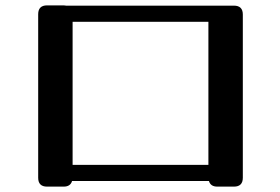

<svg xmlns="http://www.w3.org/2000/svg" viewBox="-20 -684 1043 714"><path d="M883 -23Q883 10 850 10H788Q763 10 757 -11H248Q242 10 217 10H155Q122 10 122 -23V-631Q122 -664 155 -664H217Q222 -664 226 -663H850Q883 -663 883 -630ZM755 -603H250V-71H755Z"/></svg>

Font: Yusei Magic
Style: Regular
Weight: 400
Designer: Tanukizamurai
Foundry: Yusei Magic Project
Version: Version 1.200